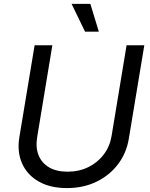

<svg xmlns="http://www.w3.org/2000/svg" viewBox="-20 -962 775 994"><path d="M326.7 11.7Q239.3 11.7 179.7 -22.7Q120.1 -57.1 94 -116.7Q67.9 -176.3 80.1 -251L159.2 -727.5H251L172.4 -252Q163.6 -198.7 179.7 -158.4Q195.8 -118.2 233.9 -95.7Q272 -73.2 330.1 -73.2Q390.1 -73.2 438.5 -97.4Q486.8 -121.6 517.8 -163.1Q548.8 -204.6 557.6 -257.8L635.3 -727.5H727.1L647 -244.6Q634.8 -169.4 590.8 -111.6Q546.9 -53.7 479 -21Q411.1 11.7 326.7 11.7ZM420.4 -797.9 350.6 -941.9H447.8L491.7 -797.9Z"/></svg>

Font: Inter 18pt
Style: Italic
Weight: 400
Italic angle: -9.3988°
Designer: Rasmus Andersson
Foundry: rsms
Version: Version 4.001;git-66647c0bb